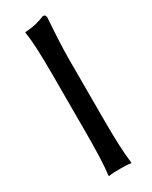

<svg xmlns="http://www.w3.org/2000/svg" viewBox="-204 -821 697 878"><g transform="rotate(-30 144.0 -381.5)"><path d="M88.9 -742.2V-751H92.8Q147.5 -753.9 194.3 -774.4H196.3Q210 -774.4 210 -757.8Q200.2 -621.1 200.2 -542V-226.6Q200.2 -69.3 210 2V10.7Q190.4 6.8 150.4 6.8Q110.4 6.8 90.8 10.7V2Q99.6 -56.6 99.6 -226.6V-521.5Q99.6 -685.5 88.9 -742.2Z"/></g></svg>

Font: GenEi LateGo v2
Style: Medium
Weight: 500
Designer: o_tamon (Modified)
Foundry: o_tamon / Adobe Systems Incorporated / FONT 910 / Philipp H. Poll
Version: Version 2.1;Original Version 1.004